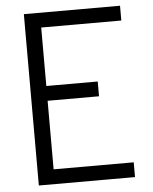

<svg xmlns="http://www.w3.org/2000/svg" viewBox="-55 -846 711 893"><g transform="rotate(-5 300.0 -400.0)"><path d="M90 0V-800H539V-731H113L165 -783V-411L113 -458H405V-389H113L165 -436V-22L118 -69H539V0Z"/></g></svg>

Font: Victor Mono
Style: Regular
Weight: 400
Monospace: yes
Designer: Rune Bjørnerås
Version: Version 1.561;gftools[0.9.30]